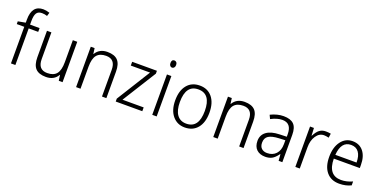

<svg xmlns="http://www.w3.org/2000/svg" viewBox="-18 -1563 4690 2371"><g transform="rotate(20 2327.0 -377.5)"><path d="M295.9 -481H170.9V0H112.8V-481H14.2V-517.1L112.8 -535.2V-576.2Q112.8 -765.1 261.2 -765.1Q297.9 -765.1 345.2 -750L331.1 -703.1Q297.4 -714.8 262.2 -714.8Q211.4 -714.8 191.2 -681.9Q170.9 -648.9 170.9 -580.1V-530.8H295.9Z M451.2 -530.8V-180.2Q451.2 -41 573.2 -41Q655.8 -41 694.3 -88.1Q732.9 -135.3 732.9 -242.2V-530.8H791V0H741.2L731 -73.2H728Q680.2 9.8 574.2 9.8Q479.5 9.8 436.3 -36.9Q393.1 -83.5 393.1 -184.1V-530.8Z M1309.1 0V-351.1Q1309.1 -490.2 1187 -490.2Q1105.5 -490.2 1066.2 -443.4Q1026.9 -396.5 1026.9 -289.1V0H968.8V-530.8H1019L1028.8 -458H1031.7Q1081.5 -541 1186 -541Q1279.8 -541 1323.2 -494.6Q1366.7 -448.2 1366.7 -347.2V0Z M1838.9 0H1489.7V-38.1L1765.6 -481H1512.7V-530.8H1837.9V-493.2L1560.5 -49.8H1838.9Z M1999 -725.1Q2014.2 -725.1 2025.4 -712.9Q2036.6 -700.7 2036.6 -678.2Q2036.6 -656.2 2025.4 -643.6Q2014.2 -630.9 1999 -630.9Q1983.4 -630.9 1972.7 -643.6Q1961.9 -656.2 1961.9 -678.2Q1961.9 -725.1 1999 -725.1ZM2027.8 0H1969.7V-530.8H2027.8Z M2397.5 9.8Q2297.9 9.8 2236.3 -64.2Q2174.8 -138.2 2174.8 -266.1Q2174.8 -394.5 2234.9 -467.8Q2294.9 -541 2400.9 -541Q2504.4 -541 2564.5 -467.8Q2624.5 -394.5 2624.5 -266.1Q2624.5 -136.2 2564 -63.2Q2503.4 9.8 2397.5 9.8ZM2399.9 -41Q2563.5 -41 2563.5 -266.1Q2563.5 -490.2 2398.9 -490.2Q2235.8 -490.2 2235.8 -266.1Q2235.8 -156.2 2278.1 -98.6Q2320.3 -41 2399.9 -41Z M3111.8 0V-351.1Q3111.8 -490.2 2989.7 -490.2Q2908.2 -490.2 2868.9 -443.4Q2829.6 -396.5 2829.6 -289.1V0H2771.5V-530.8H2821.8L2831.5 -458H2834.5Q2884.3 -541 2988.8 -541Q3082.5 -541 3126 -494.6Q3169.4 -448.2 3169.4 -347.2V0Z M3630.4 0 3623.5 -84H3619.6Q3579.1 -28.3 3542.5 -9.3Q3505.9 9.8 3455.6 9.8Q3383.3 9.8 3341.8 -30Q3300.3 -69.8 3300.3 -143.1Q3300.3 -220.7 3359.6 -264.4Q3418.9 -308.1 3531.2 -311L3623.5 -314V-347.2Q3623.5 -491.2 3502.4 -491.2Q3436.5 -491.2 3354.5 -448.2L3331.5 -497.1Q3418.9 -540 3502.4 -540Q3592.8 -540 3636 -497.6Q3679.2 -455.1 3679.2 -358.9V0ZM3621.6 -267.1 3540.5 -263.2Q3447.3 -258.8 3404.3 -231.2Q3361.3 -203.6 3361.3 -142.1Q3361.3 -91.8 3388.9 -66.4Q3416.5 -41 3462.4 -41Q3534.7 -41 3578.1 -87.4Q3621.6 -133.8 3621.6 -216.8Z M4121.1 -535.2 4113.3 -480Q4075.2 -488.8 4050.3 -488.8Q3988.8 -488.8 3948.5 -429Q3908.2 -369.1 3908.2 -280.8V0H3850.1V-530.8H3901.4L3906.2 -431.2H3909.2Q3939.9 -490.7 3973.4 -515.9Q4006.8 -541 4055.2 -541Q4087.9 -541 4121.1 -535.2Z M4603 -258.8H4261.2Q4263.2 -41 4434.1 -41Q4507.8 -41 4582 -75.2V-23.9Q4513.7 9.8 4427.2 9.8Q4320.3 9.8 4260.3 -61.5Q4200.2 -132.8 4200.2 -261.2Q4200.2 -387.2 4257.6 -464.1Q4314.9 -541 4408.2 -541Q4499 -541 4551 -476.3Q4603 -411.6 4603 -297.9ZM4263.2 -309.1H4542Q4542 -397 4507.1 -444.1Q4472.2 -491.2 4406.2 -491.2Q4276.9 -491.2 4263.2 -309.1Z"/></g></svg>

Font: Droid Sans TV
Style: Regular
Weight: 300
Version: Version 1.00